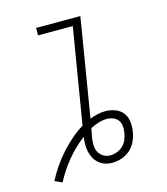

<svg xmlns="http://www.w3.org/2000/svg" viewBox="-114 -824 829 951"><g transform="rotate(-15 300.0 -348.5)"><path d="M89 38 51 21Q69 -13 91 -45.5Q113 -78 139 -107Q165 -136 194 -161.5Q223 -187 257 -208L338 -697H160V-735H387L304 -231Q323 -239 343.5 -243.5Q364 -248 384 -248Q410 -248 434 -239Q458 -230 473 -211Q488 -192 491 -166Q494 -140 490 -114Q487 -98 481.5 -82Q476 -66 467 -51.5Q458 -37 445 -25.5Q432 -14 416.5 -6.5Q401 1 384.5 4.5Q368 8 352 8Q333 8 315 2Q297 -4 283.5 -16Q270 -28 261.5 -44Q253 -60 249 -78Q245 -96 245.5 -115Q246 -134 248 -153Q198 -115 158 -66.5Q118 -18 89 38ZM352 -30Q369 -30 386.5 -36.5Q404 -43 417.5 -55.5Q431 -68 438 -85Q445 -102 448 -120Q451 -137 449.5 -154Q448 -171 438.5 -184Q429 -197 413.5 -203Q398 -209 381 -209Q359 -209 337.5 -202Q316 -195 296 -185Q294 -173 291.5 -161.5Q289 -150 287 -138Q284 -119 284.5 -100Q285 -81 293 -65.5Q301 -50 317 -40Q333 -30 352 -30Z"/></g></svg>

Font: Iosevka Curly XLtExObl
Style: Regular
Weight: 200
Width: 7
Italic angle: -9°
Monospace: yes
Designer: Belleve Invis
Foundry: Belleve Invis
Version: Version 11.0.1; ttfautohint (v1.8.3)